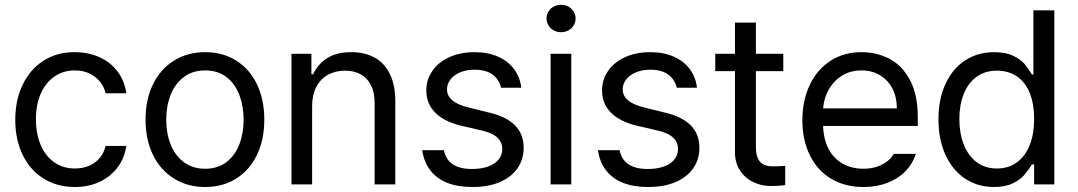

<svg xmlns="http://www.w3.org/2000/svg" viewBox="-20 -749 4381 780"><path d="M42 -262.7Q42 -342.8 72.3 -405.3Q102.5 -467.8 156.7 -502.4Q210.9 -537.1 282.2 -537.1Q338.9 -537.1 384.3 -516.6Q429.7 -496.1 458 -458Q486.3 -419.9 493.2 -370.1H409.2Q403.3 -395.5 386.7 -416.5Q370.1 -437.5 344.2 -450.2Q318.4 -462.9 284.2 -462.9Q237.3 -462.9 201.7 -438.5Q166 -414.1 146 -369.6Q126 -325.2 126 -265.6Q126 -205.1 145.5 -159.7Q165 -114.3 200.7 -89.4Q236.3 -64.5 284.2 -64.5Q315.4 -64.5 341.3 -75.2Q367.2 -85.9 384.8 -106.9Q402.3 -127.9 409.2 -156.2H493.2Q486.3 -108.4 459 -70.8Q431.6 -33.2 386.7 -11.2Q341.8 10.7 284.2 10.7Q210.9 10.7 155.8 -24.4Q100.6 -59.6 71.3 -121.6Q42 -183.6 42 -262.7Z M571.3 -262.7Q571.3 -344.7 601.6 -406.7Q631.8 -468.8 687 -502.9Q742.2 -537.1 813.5 -537.1Q884.8 -537.1 939.5 -502.9Q994.1 -468.8 1023.9 -406.7Q1053.7 -344.7 1053.7 -262.7Q1053.7 -181.6 1023.9 -119.6Q994.1 -57.6 939.5 -23.4Q884.8 10.7 813.5 10.7Q742.2 10.7 687 -23.4Q631.8 -57.6 601.6 -119.6Q571.3 -181.6 571.3 -262.7ZM969.7 -262.7Q969.7 -317.4 952.6 -362.8Q935.5 -408.2 900.4 -435.5Q865.2 -462.9 813.5 -462.9Q761.7 -462.9 726.1 -435.5Q690.4 -408.2 672.9 -362.8Q655.3 -317.4 655.3 -262.7Q655.3 -208 672.9 -163.1Q690.4 -118.2 726.1 -90.8Q761.7 -63.5 813.5 -63.5Q865.2 -63.5 900.4 -90.8Q935.5 -118.2 952.6 -163.1Q969.7 -208 969.7 -262.7Z M1248 0H1164.1V-530.3H1245.1V-447.3H1252Q1272.5 -490.2 1310.5 -513.7Q1348.6 -537.1 1407.2 -537.1Q1461.9 -537.1 1502 -515.1Q1542 -493.2 1564 -448.2Q1585.9 -403.3 1585.9 -336.9V0H1502V-331.1Q1502 -372.1 1487.8 -401.4Q1473.6 -430.7 1446.8 -446.3Q1419.9 -461.9 1381.8 -461.9Q1342.8 -461.9 1312.5 -445.3Q1282.2 -428.7 1265.1 -396Q1248 -363.3 1248 -318.4Z M1908.2 -465.8Q1876 -465.8 1850.6 -455.6Q1825.2 -445.3 1810.5 -426.8Q1795.9 -408.2 1795.9 -385.7Q1795.9 -359.4 1818.4 -340.8Q1840.8 -322.3 1886.7 -311.5L1965.8 -292Q2037.1 -275.4 2072.3 -239.7Q2107.4 -204.1 2107.4 -148.4Q2107.4 -102.5 2083 -66.4Q2058.6 -30.3 2011.7 -9.8Q1964.8 10.7 1899.4 10.7Q1839.8 10.7 1796.9 -6.3Q1753.9 -23.4 1728 -57.1Q1702.1 -90.8 1695.3 -138.7H1783.2Q1791 -100.6 1819.3 -81.5Q1847.7 -62.5 1897.5 -62.5Q1934.6 -62.5 1962.4 -72.3Q1990.2 -82 2005.4 -100.6Q2020.5 -119.1 2020.5 -143.6Q2020.5 -171.9 1999.5 -190.9Q1978.5 -210 1933.6 -219.7L1853.5 -238.3Q1784.2 -254.9 1748 -291.5Q1711.9 -328.1 1711.9 -380.9Q1711.9 -425.8 1736.8 -461.4Q1761.7 -497.1 1806.2 -517.1Q1850.6 -537.1 1908.2 -537.1Q1961.9 -537.1 2002.9 -519Q2043.9 -501 2068.4 -468.3Q2092.8 -435.5 2097.7 -392.6H2015.6Q2006.8 -427.7 1980 -446.8Q1953.1 -465.8 1908.2 -465.8Z M2216.8 -530.3H2300.8V0H2216.8ZM2200.2 -673.8Q2200.2 -689.5 2208 -702.1Q2215.8 -714.8 2229.5 -722.2Q2243.2 -729.5 2258.8 -729.5Q2275.4 -729.5 2289.1 -722.2Q2302.7 -714.8 2310.5 -702.1Q2318.4 -689.5 2318.4 -673.8Q2318.4 -659.2 2310.5 -646Q2302.7 -632.8 2289.1 -625.5Q2275.4 -618.2 2258.8 -618.2Q2243.2 -618.2 2229.5 -625.5Q2215.8 -632.8 2208 -646Q2200.2 -659.2 2200.2 -673.8Z M2622.1 -465.8Q2589.8 -465.8 2564.5 -455.6Q2539.1 -445.3 2524.4 -426.8Q2509.8 -408.2 2509.8 -385.7Q2509.8 -359.4 2532.2 -340.8Q2554.7 -322.3 2600.6 -311.5L2679.7 -292Q2751 -275.4 2786.1 -239.7Q2821.3 -204.1 2821.3 -148.4Q2821.3 -102.5 2796.9 -66.4Q2772.5 -30.3 2725.6 -9.8Q2678.7 10.7 2613.3 10.7Q2553.7 10.7 2510.7 -6.3Q2467.8 -23.4 2441.9 -57.1Q2416 -90.8 2409.2 -138.7H2497.1Q2504.9 -100.6 2533.2 -81.5Q2561.5 -62.5 2611.3 -62.5Q2648.4 -62.5 2676.3 -72.3Q2704.1 -82 2719.2 -100.6Q2734.4 -119.1 2734.4 -143.6Q2734.4 -171.9 2713.4 -190.9Q2692.4 -210 2647.5 -219.7L2567.4 -238.3Q2498 -254.9 2461.9 -291.5Q2425.8 -328.1 2425.8 -380.9Q2425.8 -425.8 2450.7 -461.4Q2475.6 -497.1 2520 -517.1Q2564.5 -537.1 2622.1 -537.1Q2675.8 -537.1 2716.8 -519Q2757.8 -501 2782.2 -468.3Q2806.6 -435.5 2811.5 -392.6H2729.5Q2720.7 -427.7 2693.8 -446.8Q2667 -465.8 2622.1 -465.8Z M3162.1 -460H2885.7V-530.3H3162.1ZM3050.8 -657.2V-152.3Q3050.8 -120.1 3060.1 -103Q3069.3 -85.9 3084.5 -79.6Q3099.6 -73.2 3120.1 -73.2Q3144.5 -73.2 3169.9 -75.2V2.9Q3144.5 6.8 3111.3 6.8Q3074.2 6.8 3041 -8.8Q3007.8 -24.4 2986.8 -55.7Q2965.8 -86.9 2965.8 -130.9V-657.2Z M3239.7 -260.7Q3239.7 -341.8 3270 -404.8Q3300.3 -467.8 3354.5 -502.4Q3408.7 -537.1 3480 -537.1Q3540.5 -537.1 3592.3 -510.7Q3644 -484.4 3676.3 -424.8Q3708.5 -365.2 3708.5 -272.5V-237.3H3298.3V-308.6H3623.5Q3623.5 -353.5 3606 -388.2Q3588.4 -422.9 3555.7 -442.9Q3522.9 -462.9 3480 -462.9Q3433.1 -462.9 3397.9 -439.9Q3362.8 -417 3343.3 -378.4Q3323.7 -339.8 3323.7 -295.9V-248Q3323.7 -189.5 3344.2 -147.9Q3364.7 -106.4 3401.9 -85Q3439 -63.5 3487.8 -63.5Q3518.1 -63.5 3542.5 -71.8Q3566.9 -80.1 3584 -93.3Q3601.1 -106.4 3610.8 -124H3700.7Q3688 -84 3658.7 -53.7Q3629.4 -23.4 3585.4 -6.3Q3541.5 10.7 3487.8 10.7Q3412.6 10.7 3356.4 -22.9Q3300.3 -56.6 3270 -118.2Q3239.7 -179.7 3239.7 -260.7Z M3792.5 -263.7Q3792.5 -346.7 3821.3 -408.7Q3850.1 -470.7 3901.4 -503.9Q3952.6 -537.1 4019 -537.1Q4065.9 -537.1 4096.7 -522Q4127.4 -506.8 4142.1 -489.3Q4156.7 -471.7 4172.4 -446.3H4178.2V-707H4263.2V0H4181.2V-81.1H4172.4Q4155.8 -55.7 4141.1 -38.1Q4126.5 -20.5 4095.7 -4.9Q4064.9 10.7 4018.1 10.7Q3952.6 10.7 3901.4 -22.9Q3850.1 -56.6 3821.3 -119.1Q3792.5 -181.6 3792.5 -263.7ZM4181.2 -265.6Q4181.2 -325.2 4164.1 -369.1Q4147 -413.1 4112.8 -437.5Q4078.6 -461.9 4029.8 -461.9Q3981 -461.9 3946.8 -436.5Q3912.6 -411.1 3895 -366.7Q3877.4 -322.3 3877.4 -265.6Q3877.4 -208 3895 -162.6Q3912.6 -117.2 3946.8 -90.8Q3981 -64.5 4029.8 -64.5Q4077.6 -64.5 4111.8 -89.8Q4146 -115.2 4163.6 -160.6Q4181.2 -206.1 4181.2 -265.6Z"/></svg>

Font: WEMIX Pretendard Variable
Style: Regular
Weight: 400
Designer: Base glyphs from Inter by Rasmus Andersson; Hangeul glyphs from Noto Sans CJK(Source Han Sans) by Jang Soo-young and Kan
Foundry: Kil Hyung-jin
Version: Version 1.000;Glyphs 3.2 (3208)